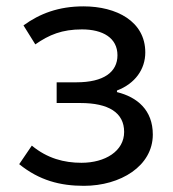

<svg xmlns="http://www.w3.org/2000/svg" viewBox="-20 -577 550 610"><path d="M246.5 13.4C362.9 13.4 465.5 -49.4 465.5 -149.6C465.5 -227.4 415.9 -268.6 351.6 -284.4V-289.4C409.5 -311.5 441.6 -357.1 441.6 -410.5C441.6 -509.2 350.2 -556.8 245.1 -556.8C166.1 -556.8 106 -533.7 54.6 -496.3L92.2 -436C136.2 -466.7 177.2 -483.6 240.4 -483.6C306.9 -483.6 353.2 -456.4 353.2 -401.4C353.2 -348.3 309.9 -315.5 222.8 -315.5H160V-249.7H235.5C324.6 -249.7 374.4 -219.4 374.4 -157.8C374.4 -96.6 313.7 -59.8 238.9 -59.8C183.8 -59.8 130.4 -73.6 81.1 -114.4L41 -55.4C105 -3.7 171.3 13.4 246.5 13.4Z"/></svg>

Font: Source Han Sans JP VF
Style: Regular
Weight: 250
Designer: Ryoko NISHIZUKA 西塚涼子 (kana, bopomofo & ideographs); Paul D. Hunt (Latin, Greek & Cyrillic); Sandoll Communications 산돌커뮤니
Foundry: Adobe
Version: Version 2.004;hotconv 1.0.118;makeotfexe 2.5.65603